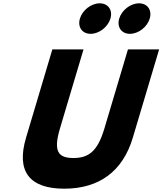

<svg xmlns="http://www.w3.org/2000/svg" viewBox="-20 -1123 980 1158"><path d="M581.4 -1103C530.4 -1103 477.2 -1062 462 -1011C446.9 -960 475.6 -919 526.6 -919C577.6 -919 630.9 -960 646 -1011C661.2 -1062 632.4 -1103 581.4 -1103ZM818.4 -1103C767.4 -1103 714.2 -1062 699 -1011C683.9 -960 712.6 -919 763.6 -919C814.6 -919 867.9 -960 883 -1011C898.2 -1062 869.4 -1103 818.4 -1103ZM751.7 -825H939.7L781.2 -293C720.5 -89 577.5 15 367.5 15C157.5 15 76.5 -89 137.2 -293L295.7 -825H483.7L341.6 -348C300.5 -210 330.6 -170 422.6 -170C514.6 -170 568.5 -210 609.6 -348Z"/></svg>

Font: Hussar
Style: BdOblThree
Weight: 700
Foundry: Cannot Into Space Fonts
Version: Version 2.00